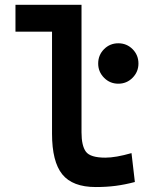

<svg xmlns="http://www.w3.org/2000/svg" viewBox="-20 -752 626 782"><path d="M370.1 9.8Q275.4 9.8 233.6 -42Q191.9 -93.8 191.9 -207.5V-623H43V-732.4H312V-212.4Q312 -158.7 329.8 -134.3Q347.7 -109.9 409.2 -109.9Q451.2 -109.9 515.6 -128.4L529.3 -10.7Q488.8 0 451.2 4.9Q413.6 9.8 370.1 9.8ZM461.9 -411.1Q427.7 -411.1 403.8 -435.3Q379.9 -459.5 379.9 -493.2Q379.9 -527.8 403.8 -551.8Q427.7 -575.7 461.9 -575.7Q496.1 -575.7 520 -551.8Q543.9 -527.8 543.9 -493.2Q543.9 -459.5 520 -435.3Q496.1 -411.1 461.9 -411.1Z"/></svg>

Font: Cascadia Mono NF SemiBold
Style: Regular
Weight: 600
Monospace: yes
Designer: Aaron Bell
Foundry: Saja Typeworks
Version: Version 2404.023; ttfautohint (v1.8.4)